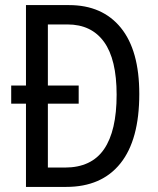

<svg xmlns="http://www.w3.org/2000/svg" viewBox="-20 -734 620 754"><path d="M251 -714Q382 -714 454.5 -625Q527 -536 527 -365Q527 -185 453 -92.5Q379 0 240 0H82V-327H24V-398H82V-714ZM245 -638H168V-398H289V-327H168V-76H235Q339 -76 388.5 -148Q438 -220 438 -362Q438 -501 388.5 -569.5Q339 -638 245 -638Z"/></svg>

Font: Noto Sans Ethiopic Cond
Style: Regular
Weight: 400
Width: 3
Designer: Monotype Design Team
Foundry: Monotype Imaging Inc.
Version: Version 2.102; ttfautohint (v1.8.4.7-5d5b)